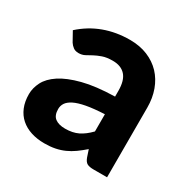

<svg xmlns="http://www.w3.org/2000/svg" viewBox="-127 -646 765 773"><g transform="rotate(30 256.0 -259.0)"><path d="M326.5 -215.5Q276 -213 242.5 -206.8Q209 -200.5 189.2 -190.5Q169.5 -180.5 161.2 -167.8Q153 -155 153 -140Q153 -110 169.8 -97.5Q186.5 -85 216.5 -85Q251 -85 276.2 -97.2Q301.5 -109.5 326.5 -135.5ZM45.5 -444Q91 -485 146 -505.2Q201 -525.5 265 -525.5Q311 -525.5 347.2 -510.5Q383.5 -495.5 408.8 -468.8Q434 -442 447.5 -405Q461 -368 461 -324V0H398Q378.5 0 368.2 -5.5Q358 -11 351.5 -28.5L340.5 -61.5Q321 -44.5 302.8 -31.5Q284.5 -18.5 265 -9.8Q245.5 -1 223.2 3.5Q201 8 173.5 8Q139.5 8 111.5 -1Q83.5 -10 63.2 -27.8Q43 -45.5 32 -72Q21 -98.5 21 -133Q21 -161.5 35.5 -190Q50 -218.5 85.2 -241.8Q120.5 -265 179.2 -280.2Q238 -295.5 326.5 -297.5V-324Q326.5 -372.5 306 -395.2Q285.5 -418 247 -418Q218.5 -418 199.5 -411.2Q180.5 -404.5 166.2 -396.8Q152 -389 139.5 -382.2Q127 -375.5 110.5 -375.5Q96 -375.5 86.2 -382.8Q76.5 -390 70 -400Z"/></g></svg>

Font: Lato 2
Style: Regular
Weight: 800
Designer: Lukasz Dziedzic with Adam Twardoch and Botio Nikoltchev
Foundry: tyPoland Lukasz Dziedzic
Version: Version 2.015; 2015-08-06; http://www.latofonts.com/